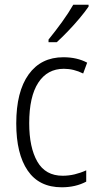

<svg xmlns="http://www.w3.org/2000/svg" viewBox="-20 -785 414 815"><path d="M242 10Q146 10 97.5 -61Q49 -132 49 -261Q49 -396 101.5 -469Q154 -542 249 -542Q307 -542 350 -519L333 -473Q293 -493 251 -493Q181 -493 142.5 -434Q104 -375 104 -262Q104 -159 138.5 -99Q173 -39 246 -39Q272 -39 297 -45Q322 -51 346 -62V-14Q301 10 242 10ZM356 -757Q341 -735 317.5 -707Q294 -679 268 -652Q242 -625 221 -606H186V-617Q216 -654 243.5 -692Q271 -730 291 -765H356Z"/></svg>

Font: Noto Sans Ethiopic Condensed Light
Style: Regular
Weight: 300
Width: 3
Designer: Monotype Design Team
Foundry: Monotype Imaging Inc.
Version: Version 2.102; ttfautohint (v1.8.4.7-5d5b)